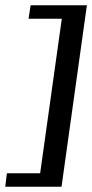

<svg xmlns="http://www.w3.org/2000/svg" viewBox="-23 -650 349 727"><path d="M-3 57 3 6H129L211 -579H85L93 -630H306L210 57Z"/></svg>

Font: Alumni Sans Thin SemiBold
Style: Italic
Weight: 600
Italic angle: -8°
Version: Version 1.016